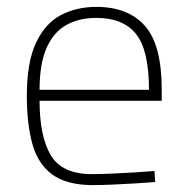

<svg xmlns="http://www.w3.org/2000/svg" viewBox="-20 -529 542 558"><path d="M246 9Q172 8 131 -22.5Q90 -53 74 -111Q58 -169 58 -250Q58 -349 85 -405.5Q112 -462 157.5 -485.5Q203 -509 260 -509Q352 -509 401 -454Q450 -399 450 -269V-236H95Q95 -133 127.5 -78Q160 -23 247 -23Q273 -23 306 -24.5Q339 -26 372 -28Q405 -30 429 -32L431 0Q407 2 374 4Q341 6 307 7.5Q273 9 246 9ZM95 -268H413Q413 -383 375.5 -430Q338 -477 260 -477Q210 -477 173 -456.5Q136 -436 115.5 -390Q95 -344 95 -268Z"/></svg>

Font: Cairo Play ExtraLight
Style: Regular
Weight: 250
Version: Version 3.119